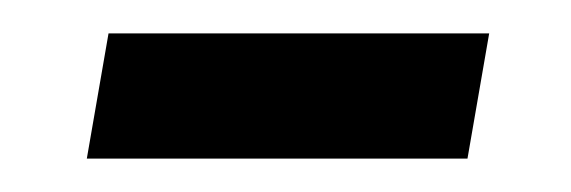

<svg xmlns="http://www.w3.org/2000/svg" viewBox="-20 -328 342 115"><path d="M32 -233 45 -308H273L260 -233Z"/></svg>

Font: Archivo SemiCondensed Light
Style: Italic
Weight: 300
Width: 4
Italic angle: -10°
Designer: Hector Gatti
Foundry: Omnibus-Type
Version: Version 2.001